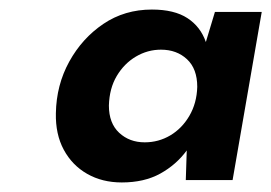

<svg xmlns="http://www.w3.org/2000/svg" viewBox="-20 -731 568 402"><path d="M235 -349Q194 -349 162.5 -367Q131 -385 113.5 -417.5Q96 -450 97 -494Q98 -553 125 -602Q152 -651 196.5 -681Q241 -711 298 -711Q345 -711 372.5 -693Q400 -675 411 -643L430 -706H528L467 -354H369L371 -416Q349 -386 315.5 -367.5Q282 -349 235 -349ZM283 -433Q312 -433 336.5 -447.5Q361 -462 376.5 -488.5Q392 -515 393 -549Q393 -587 371.5 -607Q350 -627 317 -627Q289 -627 264.5 -612.5Q240 -598 224.5 -572Q209 -546 208 -510Q208 -473 229.5 -453Q251 -433 283 -433Z"/></svg>

Font: DM Sans 20pt ExtraBold
Style: Italic
Weight: 800
Italic angle: -10°
Version: Version 4.004;gftools[0.9.30]